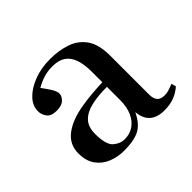

<svg xmlns="http://www.w3.org/2000/svg" viewBox="-101 -863 622 622"><g transform="rotate(-45 210.0 -552.0)"><path d="M149 -362Q121 -362 95.5 -372Q70 -382 54 -404Q38 -426 38 -461Q38 -502 70.5 -526.5Q103 -551 159 -560Q183 -564 207 -566Q231 -568 256 -569V-617Q256 -651 248 -674Q240 -697 223 -708.5Q206 -720 178 -720Q157 -720 138.5 -714.5Q120 -709 101 -698Q113 -682 122.5 -667Q132 -652 132 -641Q132 -630 121 -619Q110 -608 87 -608Q62 -608 52 -621Q42 -634 42 -650Q42 -675 61.5 -695.5Q81 -716 114.5 -729Q148 -742 189 -742Q230 -742 263 -730.5Q296 -719 315.5 -691Q335 -663 335 -611V-434Q335 -414 343.5 -405Q352 -396 369 -396Q380 -396 390 -399.5Q400 -403 411 -407L415 -391Q399 -377 379.5 -369.5Q360 -362 334 -362Q302 -362 284 -377.5Q266 -393 263 -425Q246 -389 221 -375.5Q196 -362 149 -362ZM177 -387Q200 -387 217.5 -398.5Q235 -410 245.5 -432.5Q256 -455 256 -489V-548Q217 -548 186.5 -541.5Q156 -535 138.5 -517.5Q121 -500 121 -467Q121 -418 138.5 -402.5Q156 -387 177 -387Z"/></g></svg>

Font: Literata 60pt
Style: Regular
Weight: 400
Designer: Latin by Veronika Burian and Jose Scaglione. Greek by Irene Vlachou. Cyrillic by Vera Evstafieva.
Foundry: TypeTogether
Version: Version 3.002